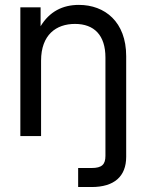

<svg xmlns="http://www.w3.org/2000/svg" viewBox="-20 -545 587 769"><path d="M144.5 -301.8C144.5 -405.8 205.1 -449.2 280.3 -449.2C357.4 -449.2 402.3 -403.8 402.3 -314.5V79.1C402.3 113.8 388.2 127.9 346.7 127.9H293V204.1H346.7C437 204.1 485.4 162.1 485.4 83V-320.3C485.4 -457.5 399.9 -525.4 295.9 -525.4C230.5 -525.4 178.2 -498.5 142.6 -439.9V-515.6H61.5V0H144.5Z"/></svg>

Font: Raveo Display Display
Style: Regular
Weight: 400
Designer: Jakub Foglar, Rasmus Andersson (Inter)
Foundry: Jakubfoglar.com
Version: Version 1.100;Glyphs 3.2.3 (3260)